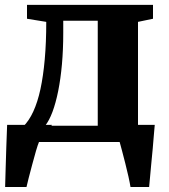

<svg xmlns="http://www.w3.org/2000/svg" viewBox="-22 -568 676 768"><path d="M47 0V-61L70.5 -61.5Q94 -84.5 111.2 -122Q128.5 -159.5 139.8 -211.5Q151 -263.5 157 -330.8Q163 -398 163 -480.5L86 -493V-548.5H590V-493L530 -480.5V0ZM158.5 -65H369V-485H231V-437Q231 -370 225.8 -311.2Q220.5 -252.5 210.8 -204Q201 -155.5 187.8 -120.2Q174.5 -85 158.5 -65ZM-1.5 180Q-0.5 150.5 0.5 109Q1.5 67.5 3.2 21.2Q5 -25 6.5 -68.5H186L134.5 -1.5Q129.5 10 122 35.5Q114.5 61 106.8 90.5Q99 120 92.5 144.8Q86 169.5 84 180ZM500 180Q497.5 164 491.8 138.2Q486 112.5 479 84.8Q472 57 465.8 33.8Q459.5 10.5 456.5 -0.5L422 -68.5H597Q595.5 -54 593.5 -28.5Q591.5 -3 588.8 27.5Q586 58 583 88Q580 118 578 142.5Q576 167 574.5 180Z"/></svg>

Font: Merriweather 36pt ExtraBold
Style: Regular
Weight: 800
Designer: Eben Sorkin
Foundry: Eben Sorkin
Version: Version 2.100